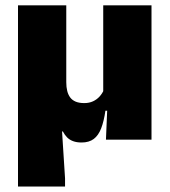

<svg xmlns="http://www.w3.org/2000/svg" viewBox="-20 -512 622 704"><path d="M535.5 -492.5V0H368.5L374 -131L358.5 -144.5V-492.5ZM223 -210.5Q223 -192.5 226.5 -178.5Q230 -164.5 237.5 -154.5Q245 -144.5 257.8 -139.2Q270.5 -134 289 -134Q307 -134 321 -140.5Q335 -147 345 -158Q355 -169 360.5 -182L393.5 -106H366.5Q361 -67.5 351 -41.5Q341 -15.5 323.8 -2.5Q306.5 10.5 279 10.5Q261 10.5 247.8 5.5Q234.5 0.5 225.8 -8.5Q217 -17.5 210.5 -30H207.5L218.5 142V172H46V-492.5H223Z"/></svg>

Font: Anek Odia ExtraBold
Style: Regular
Weight: 800
Designer: Yesha Goshar & Mahesh Sahu (Odia), Yesha Goshar (Latin)
Foundry: Ek Type
Version: Version 1.003